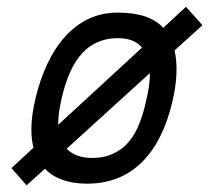

<svg xmlns="http://www.w3.org/2000/svg" viewBox="-20 -541 616 565"><path d="M151.4 -173.8V-178.7C151.4 -193.8 153.3 -210.9 156.7 -229C179.7 -348.1 226.1 -428.7 327.6 -428.7C360.4 -428.7 383.3 -418.5 397.9 -400.9ZM493.7 -392.6 575.7 -466.8 527.3 -521 460.4 -459C433.1 -488.8 390.1 -503.9 325.7 -503.9C183.1 -503.9 106.9 -369.1 79.1 -226.6C74.7 -203.1 72.3 -180.7 72.3 -160.2C72.3 -140.6 74.2 -123 78.6 -106.4L13.7 -46.4L58.1 4.4L112.3 -44.4C139.2 -16.1 179.7 -1 235.4 -0.5H236.3C393.6 -0.5 465.3 -126 492.2 -265.1C496.6 -288.1 499.5 -313 499.5 -336.9C499.5 -356.4 497.6 -375.5 493.7 -392.6ZM339.8 -105C311.5 -84.5 288.1 -76.7 251 -76.2C217.8 -76.2 192.9 -85.9 176.3 -103.5L420.9 -325.7V-320.8C420.9 -304.2 418.5 -286.1 415 -267.6C414.6 -264.6 413.6 -261.7 413.1 -258.8C398.9 -186.5 377.4 -134.8 339.8 -105Z"/></svg>

Font: Fantasque Sans Mono
Style: RegItalic
Weight: 400
Italic angle: -11°
Monospace: yes
Designer: Jany Belluz
Version: Version 1.6.3